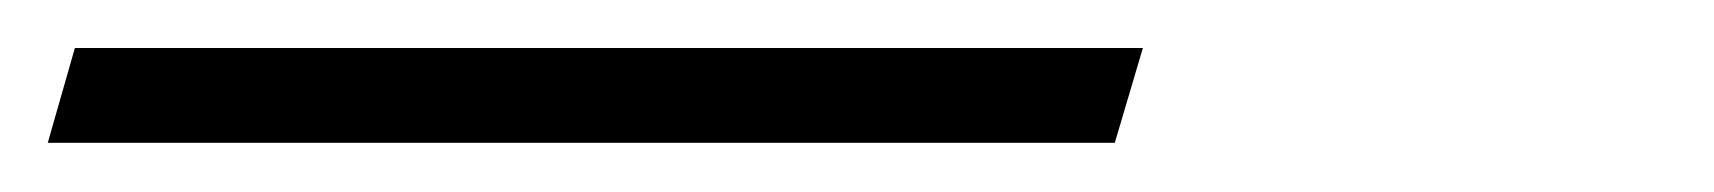

<svg xmlns="http://www.w3.org/2000/svg" viewBox="-52 61 714 80"><path d="M-32.1 120.5 -20.8 81H424.2L412.5 120.5Z"/></svg>

Font: Playfair 5pt SemiExpanded Light 12pt
Style: Italic
Weight: 300
Italic angle: -15.6°
Version: Version 2.000;gftools[0.9.28]